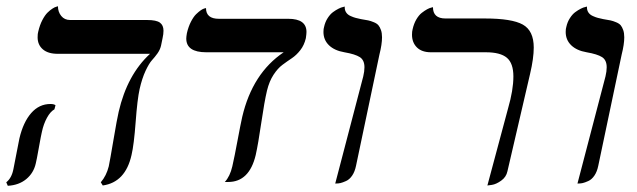

<svg xmlns="http://www.w3.org/2000/svg" viewBox="-41 -580 2035 613"><path d="M404.8 -295.9Q397.5 -263.2 392.1 -190.4Q386.7 -117.7 378.9 -85Q359.4 2 287.1 12.2L280.8 2Q298.8 -19 306.2 -48.8Q310.1 -66.9 321.3 -133.5Q332.5 -200.2 337.9 -223.1Q365.2 -341.3 438 -408.2H143.1Q112.3 -408.2 95.7 -422.6Q79.1 -437 79.1 -460.9Q79.1 -473.1 81.1 -479Q85.9 -500 94.2 -515.9Q102.5 -531.7 110.8 -539.8Q119.1 -547.9 126.7 -552.7Q134.3 -557.6 139.2 -558.6L144 -560.1Q144 -542 154.5 -529.1Q165 -516.1 183.1 -516.1H429.2Q458 -516.1 469.5 -507.8Q481 -499.5 481 -481.9Q481 -471.2 478 -458L473.1 -434.1Q470.2 -421.4 461.7 -409.4Q453.1 -397.5 444.1 -387.7Q435.1 -377.9 423.8 -354Q412.6 -330.1 404.8 -295.9ZM92.8 -159.2Q90.3 -149.4 83 -108.4Q75.7 -67.4 73.2 -58.1Q66.4 -27.8 43 -8.3Q19.5 11.2 -16.1 13.2L-21 2Q-3.4 -11.7 2 -41Q3.9 -51.3 11.7 -90.8Q19.5 -130.4 21 -138.2Q33.2 -189.9 58.6 -219Q84 -248 120.1 -248Q130.9 -248 136.2 -244.1L132.8 -231Q119.6 -223.6 108.9 -203.9Q98.1 -184.1 92.8 -159.2Z M811.5 -291Q803.2 -256.3 793.2 -188Q783.2 -119.6 775.4 -85Q754.9 1 687.5 1H676.8Q693.4 -17.1 700.7 -48.8Q708 -80.6 717.5 -132.1Q727.1 -183.6 732.4 -207Q765.1 -346.2 864.7 -413.1H617.7Q553.7 -413.1 553.7 -457Q553.7 -462.4 555.7 -474.1Q560.5 -495.1 568.8 -511Q577.1 -526.9 585.2 -534.7Q593.3 -542.5 600.3 -547.4Q607.4 -552.2 612.3 -553.2L616.7 -554.2Q616.7 -520 657.7 -520H879.4Q937.5 -520 937.5 -478Q937.5 -471.7 935.5 -458Q930.2 -435.5 917.7 -419.7Q905.3 -403.8 890.6 -394Q876 -384.3 860.8 -373Q845.7 -361.8 832.3 -341.3Q818.8 -320.8 811.5 -291Z M1029.3 5.9 1118.7 -335.9Q1122.6 -352.1 1122.6 -365.2Q1122.6 -388.2 1107.7 -397.7Q1092.8 -407.2 1058.6 -413.1Q1026.9 -418.5 1009.3 -435.5Q991.7 -452.6 991.7 -478Q991.7 -488.3 993.7 -494.1Q997.1 -509.8 1005.1 -522.2Q1013.2 -534.7 1022.2 -541.3Q1031.2 -547.9 1039.8 -552.2Q1048.3 -556.6 1054.2 -557.6L1059.6 -559.1V-556.2Q1059.6 -546.9 1064.5 -539.8Q1069.3 -532.7 1078.9 -528.6Q1088.4 -524.4 1094.5 -522.9Q1100.6 -521.5 1111.3 -519Q1126.5 -516.6 1134.5 -514.9Q1142.6 -513.2 1152.6 -509Q1162.6 -504.9 1167.2 -499.3Q1171.9 -493.7 1175.3 -484.1Q1178.7 -474.6 1178.7 -460.9Q1178.7 -438.5 1170.4 -405.8L1095.7 -50.8Q1091.8 -31.7 1083.3 -19.3Q1074.7 -6.8 1063.7 -2Q1052.7 2.9 1046.1 4.4Q1039.6 5.9 1032.7 5.9Z M1515.1 12.2 1581.1 -233.9Q1598.1 -292.5 1598.1 -335.9Q1598.1 -377.9 1577.4 -395.5Q1556.6 -413.1 1510.3 -413.1H1335Q1305.7 -413.1 1290 -428.7Q1274.4 -444.3 1274.4 -469.2Q1274.4 -480 1276.4 -486.8Q1280.3 -504.4 1288.3 -518.1Q1296.4 -531.7 1305.4 -538.8Q1314.5 -545.9 1322.5 -550.3Q1330.6 -554.7 1335.9 -555.7L1341.3 -557.1Q1341.3 -521 1381.3 -521H1507.3Q1593.3 -521 1628.2 -501.5Q1663.1 -481.9 1663.1 -428.2Q1663.1 -394 1651.4 -344.2L1579.1 -33.2Q1575.2 -14.6 1559.1 -3.2Q1543 8.3 1529.3 10.3Z M1802.7 5.9 1892.1 -335.9Q1896 -352.1 1896 -365.2Q1896 -388.2 1881.1 -397.7Q1866.2 -407.2 1832 -413.1Q1800.3 -418.5 1782.7 -435.5Q1765.1 -452.6 1765.1 -478Q1765.1 -488.3 1767.1 -494.1Q1770.5 -509.8 1778.6 -522.2Q1786.6 -534.7 1795.7 -541.3Q1804.7 -547.9 1813.2 -552.2Q1821.8 -556.6 1827.6 -557.6L1833 -559.1V-556.2Q1833 -546.9 1837.9 -539.8Q1842.8 -532.7 1852.3 -528.6Q1861.8 -524.4 1867.9 -522.9Q1874 -521.5 1884.8 -519Q1899.9 -516.6 1908 -514.9Q1916 -513.2 1926 -509Q1936 -504.9 1940.7 -499.3Q1945.3 -493.7 1948.7 -484.1Q1952.1 -474.6 1952.1 -460.9Q1952.1 -438.5 1943.8 -405.8L1869.1 -50.8Q1865.2 -31.7 1856.7 -19.3Q1848.1 -6.8 1837.2 -2Q1826.2 2.9 1819.6 4.4Q1813 5.9 1806.2 5.9Z"/></svg>

Font: Common Serif News
Style: Italic
Weight: 450
Italic angle: -12°
Designer: Philipp H. Poll, Khaled Hosny
Foundry: Stefan Peev, Context Ltd.
Version: Version 1.026